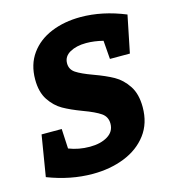

<svg xmlns="http://www.w3.org/2000/svg" viewBox="-109 -808 809 911"><g transform="rotate(-15 295.0 -353.0)"><path d="M252 -524Q252 -494 277.5 -477Q303 -460 358 -440Q416 -419 453.5 -398Q491 -377 518 -336.5Q545 -296 545 -231Q545 -152 503.5 -97Q462 -42 391.5 -14Q321 14 235 14Q126 14 15 -29L48 -230H147L152 -133Q200 -114 255 -114Q308 -114 342.5 -135Q377 -156 377 -195Q377 -229 350 -247.5Q323 -266 266 -287Q210 -308 174 -328.5Q138 -349 112 -388Q86 -427 86 -489Q86 -563 123.5 -615Q161 -667 225.5 -693.5Q290 -720 370 -720Q477 -720 589 -674L552 -492H454L447 -583Q403 -594 364 -594Q316 -594 284 -576Q252 -558 252 -524Z"/></g></svg>

Font: Bitter Pro ExtraBold
Style: Italic
Weight: 800
Italic angle: -9°
Designer: Sol Matas, and Bitter project Authors
Foundry: Sol Matas
Version: Version 1.010